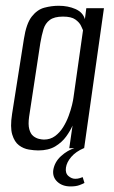

<svg xmlns="http://www.w3.org/2000/svg" viewBox="-20 -524 402 679"><path d="M115.3 8Q101.1 8 82.1 4.9Q63.1 1.8 47.2 -10.1Q31.2 -22 23.3 -48.1Q15.4 -74.2 22.7 -121L64.5 -386Q72.9 -440.7 92.4 -465.5Q111.9 -490.3 137.2 -496.9Q162.5 -503.6 187.6 -503.6Q220.5 -503.6 246.8 -492.1Q273.2 -480.5 280.2 -456.2L285.2 -495H347.6L277.6 0H225L236.5 -79.8Q228.5 -61.3 213.8 -41Q199.1 -20.7 175.3 -6.3Q151.4 8 115.3 8ZM135.5 -30.4Q157.9 -30.4 174.7 -42.8Q191.5 -55.2 203.3 -74.2Q215.1 -93.2 222.8 -114.2Q230.5 -135.2 234.7 -152.7Q238.9 -170.2 239.9 -179.3L273.6 -417.1Q271.6 -422.4 266 -433.7Q260.5 -445 246.4 -455.1Q232.4 -465.3 202.8 -465.3Q172 -465.3 156.1 -453.4Q140.2 -441.6 133.8 -420.8Q127.4 -399.9 122.6 -371.8L82.9 -110.9Q79.1 -83.5 83.6 -67Q88.1 -50.4 97.6 -42.9Q107.2 -35.4 117.6 -32.9Q128.1 -30.4 135.5 -30.4ZM229.3 135.3Q200.6 135.3 182.8 118.8Q165.1 102.3 168.4 77.3Q173.1 48.6 196.1 27.8Q219.2 7 244.8 -0.6L276.4 0Q248.4 12 232.1 30.8Q215.9 49.7 213.2 68.8Q210.4 88.3 221.8 98.3Q233.2 108.3 245.9 108.3Q255 108.3 262 106Q269 103.8 272.4 102.4L278.7 123Q272 126.7 260.1 131Q248.1 135.3 229.3 135.3Z"/></svg>

Font: Alumni Sans SC Thin
Style: Italic
Weight: 100
Italic angle: -8°
Designer: Robert E. Leuschke
Foundry: Robert E. Leuschke
Version: Version 1.016